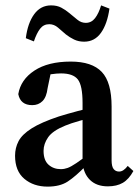

<svg xmlns="http://www.w3.org/2000/svg" viewBox="-20 -682 518 714"><path d="M157 12Q105 12 70.5 -17Q36 -46 36 -103Q36 -132 49 -157Q62 -182 97.5 -204.5Q133 -227 199 -249Q228 -258 269 -269Q310 -280 344 -287V-251Q312 -243 277 -233Q242 -223 223 -215Q176 -196 159 -171.5Q142 -147 142 -121Q142 -86 160.5 -69.5Q179 -53 206 -53Q219 -53 231.5 -57.5Q244 -62 264 -75.5Q284 -89 320 -115L331 -65H299Q261 -26 232 -7Q203 12 157 12ZM381 11Q339 11 314.5 -13Q290 -37 287 -79V-299Q287 -364 269.5 -386.5Q252 -409 207 -409Q191 -409 170.5 -406Q150 -403 123 -394L172 -426L157 -354Q153 -321 138 -306Q123 -291 100 -291Q56 -291 48 -332Q57 -386 108 -419.5Q159 -453 243 -453Q322 -453 358.5 -414.5Q395 -376 395 -286V-86Q395 -63 402.5 -53.5Q410 -44 423 -44Q439 -44 455 -65L476 -46Q459 -15 436.5 -2Q414 11 381 11ZM76 -540Q83 -596 107 -629Q131 -662 170 -662Q192 -662 208 -653.5Q224 -645 237 -634Q254 -620 268 -608.5Q282 -597 299 -597Q320 -597 333.5 -614.5Q347 -632 356 -662L387 -650Q379 -593 355.5 -560Q332 -527 293 -527Q272 -527 255.5 -535Q239 -543 225 -554Q210 -567 195.5 -579.5Q181 -592 163 -592Q142 -592 129 -575Q116 -558 106 -528Z"/></svg>

Font: Lisu Bosa
Style: Bold
Weight: 700
Designer: David Morse, Annie Olsen, Victor Gaultney, Frank Grießhammer (Latin)
Foundry: SIL International
Version: Version 2.000